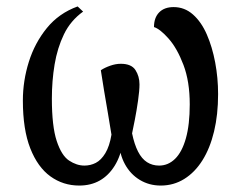

<svg xmlns="http://www.w3.org/2000/svg" viewBox="-20 -566 748 596"><path d="M226 10Q176 10 136.5 -18.5Q97 -47 74 -105.5Q51 -164 51 -254Q51 -315 69.5 -374Q88 -433 125.5 -479Q163 -525 221 -546L238 -530Q199 -502 178.5 -459.5Q158 -417 149.5 -366Q141 -315 141 -260Q141 -174 156 -128.5Q171 -83 194.5 -67.5Q218 -52 242 -52Q261 -52 277.5 -60.5Q294 -69 307 -90.5Q320 -112 326 -148Q321 -179 315 -214.5Q309 -250 303 -285Q297 -320 293 -348Q305 -356 322 -362Q339 -368 355 -368Q388 -368 400.5 -348.5Q413 -329 413 -304Q413 -285 408.5 -253.5Q404 -222 398.5 -194Q393 -166 390 -152Q397 -118 408.5 -95.5Q420 -73 436.5 -62.5Q453 -52 474 -52Q502 -52 523.5 -73Q545 -94 557 -136.5Q569 -179 569 -242Q569 -313 549.5 -364.5Q530 -416 503.5 -446Q477 -476 458 -482Q458 -511 474 -527.5Q490 -544 519 -544Q553 -544 579 -521Q605 -498 622 -459Q639 -420 648 -372Q657 -324 657 -274Q657 -210 644.5 -158Q632 -106 608.5 -68.5Q585 -31 552 -10.5Q519 10 479 10Q443 10 414 -7.5Q385 -25 368 -56Q351 -87 349 -127L362 -126Q355 -82 336 -51.5Q317 -21 289.5 -5.5Q262 10 226 10Z"/></svg>

Font: Noto Serif Condensed
Style: Regular
Weight: 400
Width: 3
Designer: Monotype Design Team
Foundry: Monotype Imaging Inc.
Version: Version 2.015